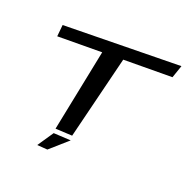

<svg xmlns="http://www.w3.org/2000/svg" viewBox="-331 -883 1164 1202"><g transform="rotate(30 250.5 -281.5)"><path d="M623 -633 637 -721 -136 -572 -130 -494 164 -548 150 12 262 -2 301 -574ZM269 28 154 42 102 158 171 151Z"/></g></svg>

Font: Gamestation Warped
Style: Regular
Weight: 400
Designer: Jonas Hecksher
Foundry: Jonas Hecksher, Playtypeª, e-types AS
Version: Version 1.003